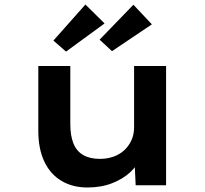

<svg xmlns="http://www.w3.org/2000/svg" viewBox="-20 -822 911 852"><path d="M368 10Q302 10 252.5 -19.5Q203 -49 176.5 -105.5Q150 -162 150 -241V-529H292V-271Q292 -221 305.5 -186.5Q319 -152 348.5 -134.5Q378 -117 423 -117Q455 -117 482.5 -126.5Q510 -136 530.5 -154.5Q551 -173 563 -199Q575 -225 575 -257V-529H717V0H582L577 -109L603 -121Q590 -88 558 -58Q526 -28 477.5 -9Q429 10 368 10ZM477 -595 422 -646 572 -801 654 -714ZM273 -593 217 -642 359 -802 444 -718Z"/></svg>

Font: Lexend Mega SemiBold
Style: Regular
Weight: 600
Designer: Bonnie Shaver-Troup, Thomas Jockin
Foundry: Lexend
Version: Version 1.007